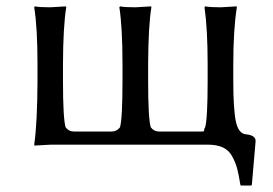

<svg xmlns="http://www.w3.org/2000/svg" viewBox="-20 -452 853 600"><path d="M140.1 0Q140.1 0 87.9 2.9L86.9 0Q96.7 -67.9 97.2 -200.2V-250Q97.2 -366.2 86.9 -429.2L88.9 -432.1Q103 -429.2 137.2 -429.2Q137.2 -429.2 186 -432.1L187 -429.2Q177.2 -369.1 176.8 -250V-200.2Q176.8 -81.1 185.1 -54.2Q194.8 -41 210.9 -41H329.1Q345.2 -41 355 -54.2Q362.8 -81.1 362.8 -200.2V-250Q362.8 -366.2 353 -429.2L355 -432.1Q369.1 -429.2 402.8 -429.2Q402.8 -429.2 452.1 -432.1L453.1 -429.2Q443.4 -369.1 442.9 -250V-200.2Q442.9 -81.1 451.2 -54.2Q460.9 -41 477.1 -41H608.9Q615.7 -41 616.9 -42Q618.2 -43 618.2 -46.9Q618.2 -50.8 621.1 -54.2Q628.9 -81.1 628.9 -200.2V-249Q628.9 -361.8 619.1 -429.2L621.1 -432.1Q636.2 -429.2 669.9 -429.2L719.2 -432.1L720.2 -429.2Q709 -360.4 709 -249V-200.2Q709 -111.3 717 -72.8Q725.1 -34.2 749 -32.2Q778.8 -29.3 778.8 -11.2L767.1 125L765.1 127.9H732.9L731 125Q726.1 92.8 720.9 74Q715.8 55.2 705.3 36.1Q694.8 17.1 676 8.5Q657.2 0 627.9 0Z"/></svg>

Font: Biolilbert
Style: Regular
Weight: 400
Designer: Philipp H. Poll
Foundry: Philipp H. Poll
Version: Version 1.1.0